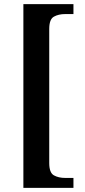

<svg xmlns="http://www.w3.org/2000/svg" viewBox="-20 -780 409 928"><path d="M93 128V-760H335V-712H295Q263 -712 240.5 -699.5Q218 -687 218 -640V8Q218 55 240.5 67.5Q263 80 295 80H335V128Z"/></svg>

Font: Noto Serif Ethiopic SemiCondensed SemiBold
Style: Regular
Weight: 600
Width: 4
Designer: Monotype Design Team
Foundry: Monotype Imaging Inc.
Version: Version 2.102; ttfautohint (v1.8.4.7-5d5b)